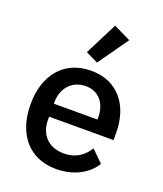

<svg xmlns="http://www.w3.org/2000/svg" viewBox="-147 -891 850 1000"><g transform="rotate(20 278.0 -391.5)"><path d="M412 -749 317 -795 226 -615 294 -582ZM282 12C379 12 455 -30 494 -93L430 -156C400 -108 357 -78 293 -78C205 -78 156 -135 156 -215V-232H513V-273C513 -417 435 -532 282 -532C134 -532 43 -426 43 -260C43 -94 134 12 282 12ZM282 -447C354 -447 398 -394 398 -314V-304H156V-311C156 -391 207 -447 282 -447Z"/></g></svg>

Font: IBM Plex Thai Looped Medium
Style: Regular
Weight: 500
Designer: Mike Abbink, Paul van der Laan, Pieter van Rosmalen, Ben Mitchell, Mark Frömberg
Foundry: Bold Monday
Version: Version 1.0